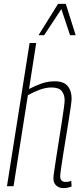

<svg xmlns="http://www.w3.org/2000/svg" viewBox="-20 -962 424 992"><path d="M291 -51Q291 -22 320 -22Q326 -22 332.5 -23Q339 -24 348 -28L350 1Q339 6 328.5 8Q318 10 308 10Q286 10 271 -3Q256 -16 256 -41Q256 -51 260.5 -81.5Q265 -112 271.5 -154.5Q278 -197 285.5 -243.5Q293 -290 299.5 -332Q306 -374 310 -404Q314 -434 314 -444Q314 -472 299.5 -491Q285 -510 246 -510Q217 -510 185.5 -498.5Q154 -487 124 -470L50 0H16L133 -740H167L130 -502Q161 -519 194.5 -530.5Q228 -542 263 -542Q309 -542 329.5 -517.5Q350 -493 350 -453Q350 -444 346 -413.5Q342 -383 335 -340.5Q328 -298 320.5 -251Q313 -204 306 -161.5Q299 -119 295 -89Q291 -59 291 -51ZM179 -780 280 -942H320L371 -780H342L297 -915L208 -780Z"/></svg>

Font: Georama SemiCondensed ExtraLight
Style: Italic
Weight: 200
Width: 4
Italic angle: -9°
Designer: Jean-Baptiste Levee
Foundry: Production Type
Version: Version 1.000